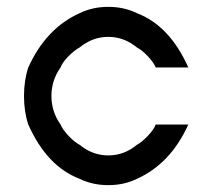

<svg xmlns="http://www.w3.org/2000/svg" viewBox="-20 -530 608 560"><path d="M379.2 -8.3Q341.7 10 295.8 10Q250 10 212.5 -8.3Q116.7 -45 62.5 -166.7Q50 -204.2 50 -250Q50 -295.8 62.5 -333.3Q114.2 -447.5 212.5 -491.7Q250 -510 295.8 -510Q341.7 -510 379.2 -491.7Q475 -455 529.2 -333.3H434.2Q428.3 -347.5 411.7 -365.4Q395 -383.3 379.2 -391.7Q341.7 -422.5 295.8 -422.5Q250 -422.5 212.5 -391.7Q196.7 -383.3 179.2 -365.4Q161.7 -347.5 156.7 -333.3Q130 -295.8 130 -250Q130 -204.2 156.7 -166.7Q162.5 -152.5 179.6 -134.2Q196.7 -115.8 212.5 -107.5Q250 -76.7 295.8 -76.7Q341.7 -76.7 379.2 -107.5Q394.2 -115.8 411.2 -133.8Q428.3 -151.7 434.2 -166.7H529.2Q477.5 -52.5 379.2 -8.3Z"/></svg>

Font: 0xA000
Style: Regular
Weight: 400
Version: Version 0.1